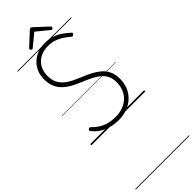

<svg xmlns="http://www.w3.org/2000/svg" viewBox="-699 -1541 2318 2318"><g transform="rotate(-45 459.5 -382.5)"><path d="M448 19Q401 19 354.5 10.5Q308 2 264.5 -15.5Q221 -33 182.5 -61Q144 -89 114 -128Q106 -137 106 -144.5Q106 -152 115 -160Q125 -169 132 -169.5Q139 -170 152 -157Q189 -118 233.5 -90.5Q278 -63 332 -49Q386 -35 448 -35Q516 -35 572 -55Q628 -75 669 -113Q710 -151 732 -205Q754 -259 754 -325Q754 -388 731 -433Q708 -478 668.5 -510.5Q629 -543 579 -568Q529 -593 474 -615Q427 -635 381 -656.5Q335 -678 295 -705.5Q255 -733 224 -769.5Q193 -806 175.5 -854.5Q158 -903 158 -967Q158 -1039 183 -1095Q208 -1151 252 -1191Q296 -1231 353 -1251.5Q410 -1272 475 -1272Q546 -1272 603 -1252Q660 -1232 705.5 -1200Q751 -1168 790 -1132Q799 -1124 798.5 -1117Q798 -1110 790 -1101Q780 -1092 772.5 -1091.5Q765 -1091 754 -1099Q711 -1135 668.5 -1162.5Q626 -1190 578.5 -1204.5Q531 -1219 475 -1219Q417 -1219 369 -1200.5Q321 -1182 287 -1149Q253 -1116 234.5 -1069.5Q216 -1023 216 -967Q216 -898 240.5 -850Q265 -802 306 -768.5Q347 -735 398 -710.5Q449 -686 502 -664Q558 -642 613 -614Q668 -586 713.5 -548Q759 -510 785.5 -455.5Q812 -401 812 -325Q812 -249 786 -186Q760 -123 711.5 -77Q663 -31 596.5 -6Q530 19 448 19ZM314 -1324Q307 -1324 299.5 -1332Q292 -1340 292 -1348Q292 -1351 293 -1354Q294 -1357 297 -1361L457 -1509Q463 -1515 468 -1518.5Q473 -1522 482 -1522Q491 -1522 496.5 -1518.5Q502 -1515 507 -1509L668 -1360Q672 -1357 672.5 -1353.5Q673 -1350 673 -1347Q673 -1339 665.5 -1331.5Q658 -1324 651 -1324Q646 -1324 642.5 -1326.5Q639 -1329 634 -1333L482 -1458L331 -1333Q326 -1329 322.5 -1326.5Q319 -1324 314 -1324ZM0 747H919V757H0ZM0 -20H919V0H0ZM0 -505H919V-500H0ZM0 -1267H919V-1257H0Z"/></g></svg>

Font: Playwrite VN Guides
Style: Regular
Weight: 400
Designer: Veronika Burian, José Scaglione
Foundry: TypeTogether
Version: Version 1.003